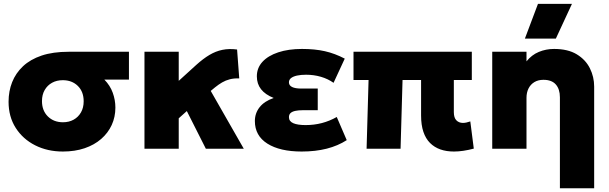

<svg xmlns="http://www.w3.org/2000/svg" viewBox="-20 -790 3236 1020"><path d="M314 15Q232 15 166.8 -18Q101.5 -51 63.5 -110.5Q25.5 -170 25.5 -249.5Q25.5 -305.5 44.5 -353.5Q63.5 -401.5 102.2 -438Q141 -474.5 201.2 -494.8Q261.5 -515 344.5 -515H665V-367H534.5Q565 -336 579 -297.2Q593 -258.5 593 -218.5Q593 -168.5 573.5 -126Q554 -83.5 517.5 -51.8Q481 -20 429.5 -2.5Q378 15 314 15ZM314.5 -140.5Q346.5 -140.5 371.2 -154.2Q396 -168 410.2 -193Q424.5 -218 424.5 -252Q424.5 -303 393.5 -333.5Q362.5 -364 313.5 -364Q281.5 -364 256.8 -350.5Q232 -337 217.5 -312Q203 -287 203 -253Q203 -202.5 234.2 -171.5Q265.5 -140.5 314.5 -140.5Z M747.5 0V-515H929.5V-360.5L1023 -445.5Q1059 -478 1092.5 -498Q1126 -518 1161.5 -525.2Q1197 -532.5 1239.5 -527L1251 -373.5Q1223 -374.5 1200.8 -368.8Q1178.5 -363 1159.8 -352Q1141 -341 1122.5 -326L1099.5 -307L1275 0H1073.5L972.5 -200L929.5 -161.5V0Z M1582.5 15Q1467 15 1400.5 -27Q1334 -69 1334 -147Q1334 -188.5 1359.2 -220.5Q1384.5 -252.5 1434 -269.5Q1389 -287.5 1366.8 -316Q1344.5 -344.5 1344.5 -384.5Q1344.5 -429 1374.2 -461.5Q1404 -494 1458.2 -512Q1512.5 -530 1584.5 -530Q1652.5 -530 1705.8 -518Q1759 -506 1811.5 -478.5L1752 -350Q1722.5 -371 1685 -382Q1647.5 -393 1606 -393Q1578 -393 1557.8 -388.5Q1537.5 -384 1526.2 -375.2Q1515 -366.5 1515 -352.5Q1515 -336 1531.8 -327.8Q1548.5 -319.5 1581 -319.5H1668V-204.5H1588Q1564.5 -204.5 1548 -200.8Q1531.5 -197 1523.2 -189Q1515 -181 1515 -167.5Q1515 -145.5 1538 -135.5Q1561 -125.5 1603.5 -125.5Q1648.5 -125.5 1689.8 -136.2Q1731 -147 1769 -168.5L1822 -45.5Q1775.5 -15.5 1715.8 -0.2Q1656 15 1582.5 15Z M2391.5 15Q2351.5 15 2319.5 3.8Q2287.5 -7.5 2264.5 -30.5Q2241.5 -53.5 2229.2 -89.8Q2217 -126 2217 -176.5V-365H2118.5L2108 0H1927.5L1938 -365H1858V-515H2486.5V-365H2391V-194.5Q2391 -164.5 2404.5 -150.8Q2418 -137 2439.5 -137Q2448.5 -137 2458.2 -139.2Q2468 -141.5 2478.5 -145L2497 -0.5Q2469 7 2442.2 11Q2415.5 15 2391.5 15Z M2954.5 210V-273Q2954.5 -316.5 2932.8 -341.2Q2911 -366 2867 -366Q2839 -366 2818.8 -353.8Q2798.5 -341.5 2787.8 -320Q2777 -298.5 2777 -270V0H2595V-515H2777V-464Q2804.5 -498.5 2842.5 -514.2Q2880.5 -530 2923.5 -530Q2997 -530 3044 -501.5Q3091 -473 3113.8 -427.2Q3136.5 -381.5 3136.5 -330V210ZM2768.5 -585 2838 -769.5H3018.5L2933 -585Z"/></svg>

Font: Geologica ExtraBold
Style: Regular
Weight: 800
Designer: Sindre Bremnes, Frode Helland
Foundry: Monokrom Skriftforlag AS
Version: Version 1.010;gftools[0.9.28]